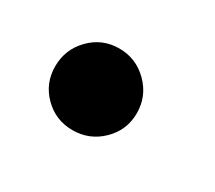

<svg xmlns="http://www.w3.org/2000/svg" viewBox="-49 -237 362 324"><g transform="rotate(30 131.5 -75.5)"><path d="M54 -19Q31 -42 31 -75Q31 -108 54 -131.5Q77 -155 110 -155Q143 -155 166.5 -131.5Q190 -108 190 -75Q190 -42 166.5 -19Q143 4 110 4Q77 4 54 -19Z"/></g></svg>

Font: Lobster 1.3
Style: Regular
Weight: 400
Designer: Pablo Impallari
Foundry: Pablo Impallari. www.impallari.com
Version: Version 1.003 2010